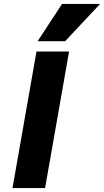

<svg xmlns="http://www.w3.org/2000/svg" viewBox="-20 -964 533 984"><path d="M493 -944 314 -753H173L298 -944ZM167 -700H334L211 0H44Z"/></svg>

Font: Overused Grotesk ExtraBold
Style: Italic
Weight: 800
Italic angle: -10°
Version: Version 0.003